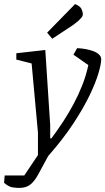

<svg xmlns="http://www.w3.org/2000/svg" viewBox="-79 -751 516 941"><path d="M15 170Q-1 170 -19 167Q-37 164 -59 145L-56 109H40L107 9V-101L76 -440L1 -459V-490L143 -506L167 -138V-73H173Q203 -113 230.5 -155Q258 -197 282 -242Q306 -287 324.5 -334Q343 -381 354 -432L281 -483L299 -515Q322 -514 343 -510Q364 -506 380.5 -499.5Q397 -493 407 -483Q417 -473 417 -461Q417 -438 403.5 -392Q390 -346 360 -283.5Q330 -221 280 -145Q230 -69 157 14L111 99Q92 135 71 152.5Q50 170 15 170ZM177 -561 152 -591 289 -731Q314 -721 320.5 -706.5Q327 -692 327 -681Q327 -672 318 -662Q309 -652 298 -643Q287 -634 280 -629Z"/></svg>

Font: Faustina Light
Style: Italic
Weight: 300
Italic angle: -8°
Designer: Alfonso Garcia
Foundry: http://www.omnibus-type.com
Version: Version 1.200